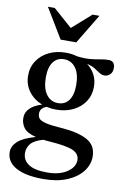

<svg xmlns="http://www.w3.org/2000/svg" viewBox="-101 -729 693 1053"><g transform="rotate(10 246.0 -202.5)"><path d="M219.5 -122Q192.5 -122 167 -128Q131.5 -116.5 131.5 -84Q131.5 -68.5 140.5 -57.5Q149.5 -46.5 178.2 -39.2Q207 -32 266.5 -28Q359.5 -21.5 411 6.5Q462.5 34.5 462.5 98Q462.5 142.5 433 180.5Q403.5 218.5 348.5 241.8Q293.5 265 217 265Q116.5 265 63.2 234.8Q10 204.5 10 150.5Q10 117.5 38.8 91Q67.5 64.5 136.5 45Q85 31.5 67.8 6.8Q50.5 -18 51 -47.5Q51 -78.5 74.5 -101Q98 -123.5 140 -136Q92.5 -154.5 64.5 -192.5Q36.5 -230.5 36.5 -280Q36.5 -327 60.8 -363Q85 -399 126.2 -419Q167.5 -439 220 -439Q253.5 -439 283.5 -430Q326 -425 357 -428Q388 -431 411.8 -435.8Q435.5 -440.5 456.5 -440.5Q492.5 -440.5 492.5 -400.5Q492.5 -378.5 479.5 -365.5Q466.5 -352.5 448.5 -352.5Q433.5 -352.5 420 -361.5Q406.5 -370.5 389 -381.5Q371.5 -392.5 344.5 -398.5Q403 -352.5 403 -281Q403 -234 379 -198Q355 -162 313.5 -142Q272 -122 219.5 -122ZM224 -159Q262 -159 283.8 -188.2Q305.5 -217.5 305.5 -273.5Q305.5 -335.5 281 -368.8Q256.5 -402 216 -402Q178 -402 156 -372.8Q134 -343.5 134 -287.5Q134 -225.5 158.8 -192.2Q183.5 -159 224 -159ZM93.5 141Q93.5 180.5 127 203.2Q160.5 226 231 226Q299.5 226 341.5 197.8Q383.5 169.5 383.5 131Q383.5 95 346 78.8Q308.5 62.5 210.5 56Q194 55 179 53Q129.5 67.5 111.5 90Q93.5 112.5 93.5 141ZM365 -670 265 -504.5H178L78 -670H116L221.5 -577L327 -670Z"/></g></svg>

Font: Newsreader Text Medium
Style: Regular
Weight: 500
Designer: Hugues Gentile
Foundry: Production Type
Version: Version 1.001